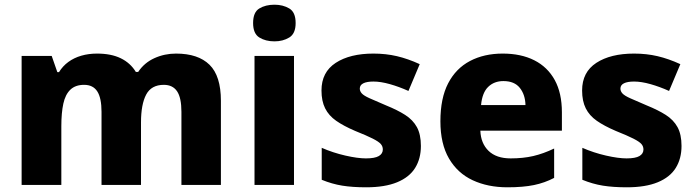

<svg xmlns="http://www.w3.org/2000/svg" viewBox="-20 -787 2959 817"><path d="M729 -559Q823 -559 871.5 -511.5Q920 -464 920 -358V0H752V-311Q752 -371 733.5 -398.5Q715 -426 677 -426Q624 -426 602 -384.5Q580 -343 580 -266V0H412V-311Q412 -370 394 -398Q376 -426 338 -426Q301 -426 279.5 -405.5Q258 -385 249.5 -346Q241 -307 241 -250V0H72V-549H200L224 -480H231Q247 -506 271 -523.5Q295 -541 326 -550Q357 -559 393 -559Q453 -559 494 -539Q535 -519 558 -481H568Q594 -520 637 -539.5Q680 -559 729 -559Z M1231 -549V0H1063V-549ZM1148 -767Q1184 -767 1211 -751Q1238 -735 1238 -689Q1238 -644 1211 -627.5Q1184 -611 1148 -611Q1110 -611 1083.5 -627.5Q1057 -644 1057 -689Q1057 -735 1083.5 -751Q1110 -767 1148 -767Z M1771 -166Q1771 -112 1746.5 -72.5Q1722 -33 1670 -11.5Q1618 10 1538 10Q1480 10 1436.5 3Q1393 -4 1349 -22V-158Q1397 -137 1449.5 -125Q1502 -113 1537 -113Q1575 -113 1592 -123Q1609 -133 1609 -151Q1609 -164 1600.5 -174Q1592 -184 1566.5 -197Q1541 -210 1491 -230Q1442 -251 1410.5 -273Q1379 -295 1363.5 -326Q1348 -357 1348 -402Q1348 -480 1408.5 -519.5Q1469 -559 1569 -559Q1622 -559 1669 -548Q1716 -537 1766 -514L1718 -400Q1678 -418 1639 -429Q1600 -440 1569 -440Q1541 -440 1526 -432.5Q1511 -425 1511 -410Q1511 -399 1519.5 -389.5Q1528 -380 1552.5 -369Q1577 -358 1624 -338Q1671 -319 1704 -298Q1737 -277 1754 -246Q1771 -215 1771 -166Z M2119 -559Q2197 -559 2253.5 -530.5Q2310 -502 2340.5 -446.5Q2371 -391 2371 -309V-231H2024Q2026 -177 2059 -145Q2092 -113 2153 -113Q2206 -113 2249 -123Q2292 -133 2338 -155V-30Q2298 -9 2252 0.5Q2206 10 2139 10Q2056 10 1991.5 -20Q1927 -50 1890.5 -112.5Q1854 -175 1854 -271Q1854 -369 1887 -432.5Q1920 -496 1980 -527.5Q2040 -559 2119 -559ZM2122 -442Q2083 -442 2057.5 -417.5Q2032 -393 2027 -340H2216Q2215 -384 2192 -413Q2169 -442 2122 -442Z M2880 -166Q2880 -112 2855.5 -72.5Q2831 -33 2779 -11.5Q2727 10 2647 10Q2589 10 2545.5 3Q2502 -4 2458 -22V-158Q2506 -137 2558.5 -125Q2611 -113 2646 -113Q2684 -113 2701 -123Q2718 -133 2718 -151Q2718 -164 2709.5 -174Q2701 -184 2675.5 -197Q2650 -210 2600 -230Q2551 -251 2519.5 -273Q2488 -295 2472.5 -326Q2457 -357 2457 -402Q2457 -480 2517.5 -519.5Q2578 -559 2678 -559Q2731 -559 2778 -548Q2825 -537 2875 -514L2827 -400Q2787 -418 2748 -429Q2709 -440 2678 -440Q2650 -440 2635 -432.5Q2620 -425 2620 -410Q2620 -399 2628.5 -389.5Q2637 -380 2661.5 -369Q2686 -358 2733 -338Q2780 -319 2813 -298Q2846 -277 2863 -246Q2880 -215 2880 -166Z"/></svg>

Font: Noto Sans Cham ExtraBold
Style: Regular
Weight: 800
Version: Version 2.002